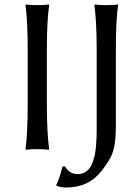

<svg xmlns="http://www.w3.org/2000/svg" viewBox="-20 -668 628 860"><path d="M413.1 -95.2V-444.8Q413.1 -569.8 402.8 -645L404.8 -647.9Q422.9 -645 456.1 -645Q489.3 -645 507.8 -647.9L508.8 -645Q499 -578.6 499 -444.8V-117.2Q499 -58.1 494.1 -24.9Q489.3 8.3 476.6 34.2Q463.9 60.1 436 96.2Q377.4 171.9 277.8 171.9Q247.1 171.9 232.9 163.1L231.9 160.2Q244.1 139.6 259.8 78.1L271 77.1Q290.5 111.8 329.1 111.8Q345.7 111.8 358.6 104.7Q371.6 97.7 380.4 86.4Q389.2 75.2 395.5 57.6Q401.9 40 405 23.4Q408.2 6.8 410.2 -15.9Q412.1 -38.6 412.6 -55.7Q413.1 -72.8 413.1 -95.2ZM104 -444.8Q104 -573.7 94.2 -645L96.2 -647.9Q114.3 -645 147 -645Q179.7 -645 198.2 -647.9L200.2 -645Q189.9 -575.2 189.9 -444.8V-200.2Q189.9 -75.2 200.2 0L198.2 2.9Q179.7 0 147 0Q114.3 0 96.2 2.9L94.2 0Q104 -67.9 104 -200.2Z"/></svg>

Font: Linux Biolinum G
Style: Regular
Weight: 400
Designer: Philipp H. Poll
Foundry: Philipp H. Poll
Version: Version 1.1.0 ; ttfautohint (v1.6)